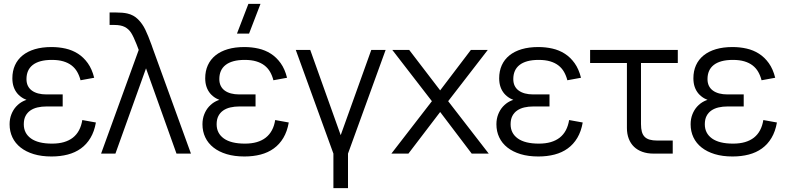

<svg xmlns="http://www.w3.org/2000/svg" viewBox="-20 -800 4094 1000"><path d="M248.5 15Q294.2 15 332.9 4.9Q371.7 -5.2 401.5 -26.8Q431.3 -48.3 451.3 -81.8Q471.3 -115.3 479.5 -162L408.7 -174.8Q403.8 -144.7 391.7 -121.8Q379.5 -98.8 359.8 -83.2Q340 -67.7 312.8 -59.8Q285.7 -52 251 -52Q178.9 -52 141.4 -78.8Q103.9 -105.7 103.9 -152.7Q103.9 -178.2 112.9 -195.8Q122 -213.3 137.9 -224.4Q153.9 -235.5 175.4 -240.5Q196.9 -245.5 221.9 -245.5H306.5V-308.2H221.9Q197.9 -308.2 178.6 -313.3Q159.4 -318.5 145.8 -328.5Q132.2 -338.5 125 -353.4Q117.9 -368.3 117.9 -388Q117.9 -411.7 125.9 -430.1Q133.9 -448.5 150.2 -461.4Q166.5 -474.3 191.4 -481.2Q216.2 -488 250.2 -488Q284.5 -488 309.8 -480.5Q335 -473 352.9 -459.2Q370.8 -445.3 382 -425.8Q393.2 -406.3 399.5 -382L470.5 -395Q459.2 -440.3 437.3 -471Q415.3 -501.7 386.1 -520.3Q356.8 -539 321.6 -547Q286.3 -555 248.2 -555Q199.5 -555 161.6 -543.8Q123.7 -532.5 97.6 -511.3Q71.5 -490.2 57.9 -460Q44.4 -429.8 44.4 -392.2Q44.4 -367.2 51.3 -347.2Q58.2 -327.3 71 -312.4Q83.9 -297.5 102 -287.3Q120.2 -277.2 142.9 -271.7L142.2 -284.3Q120 -282.8 99.9 -272.5Q79.7 -262.2 64 -245Q48.4 -227.8 39.2 -204.3Q30 -180.8 30 -152.7Q30 -115.5 44.6 -84.7Q59.2 -53.8 87.3 -31.7Q115.4 -9.5 155.9 2.8Q196.4 15 248.5 15Z M702.5 -540Q699.5 -548 696.6 -555.4Q693.7 -562.8 691 -570Q675.3 -609.7 662.8 -629.3Q650.2 -649 629.9 -659.5Q609.7 -670 576.2 -670H550.8V-735H583.8Q620.2 -735 643.2 -729.7Q676 -722.3 699 -699.3Q722 -676.3 736.8 -645.5Q751.7 -614.7 770 -564.2Q772 -558.3 774.1 -552.2Q776.2 -546 778.5 -540L974.5 0H899.2L740.5 -444L581.2 0H506.5Z M1277.2 -625H1214.2L1273.8 -780H1336.8ZM1253 15Q1201.2 15 1160.5 2.8Q1119.8 -9.5 1091.8 -31.7Q1063.7 -53.8 1049.1 -84.7Q1034.5 -115.5 1034.5 -152.7Q1034.5 -180.8 1043.7 -204.3Q1052.8 -227.8 1068.5 -245Q1084.2 -262.2 1104.3 -272.5Q1124.5 -282.8 1146.7 -284.3L1147.3 -271.7Q1124.7 -277.2 1106.5 -287.3Q1088.3 -297.5 1075.5 -312.4Q1062.7 -327.3 1055.8 -347.2Q1048.8 -367.2 1048.8 -392.2Q1048.8 -429.8 1062.4 -460Q1076 -490.2 1102.1 -511.3Q1128.2 -532.5 1166.1 -543.8Q1204 -555 1252.7 -555Q1290.8 -555 1326.1 -547Q1361.3 -539 1390.6 -520.3Q1419.8 -501.7 1441.8 -471Q1463.8 -440.3 1475 -395L1404 -382Q1397.8 -406.3 1386.6 -425.8Q1375.3 -445.3 1357.4 -459.2Q1339.5 -473 1314.2 -480.5Q1289 -488 1254.7 -488Q1221 -488 1196 -481.2Q1171 -474.3 1154.7 -461.4Q1138.3 -448.5 1130.3 -430.1Q1122.3 -411.7 1122.3 -388Q1122.3 -368.3 1129.5 -353.4Q1136.7 -338.5 1150.2 -328.5Q1163.8 -318.5 1183.1 -313.3Q1202.3 -308.2 1226.3 -308.2H1311V-245.5H1226.3Q1201.5 -245.5 1179.9 -240.5Q1158.3 -235.5 1142.4 -224.4Q1126.5 -213.3 1117.4 -195.8Q1108.3 -178.2 1108.3 -152.7Q1108.3 -105.7 1145.8 -78.8Q1183.3 -52 1255.5 -52Q1290.2 -52 1317.3 -59.8Q1344.5 -67.7 1364.2 -83.2Q1384 -98.8 1396.3 -121.8Q1408.7 -144.7 1413.2 -174.8L1484 -162Q1475.8 -115.3 1455.8 -81.8Q1435.8 -48.3 1406 -26.8Q1376.2 -5.2 1337.6 4.9Q1299 15 1253 15Z M1716.5 180V0L1520.5 -540H1595.8L1754.5 -96L1913.8 -540H1988.5L1792.5 0V180Z M2018.5 0 2229.5 -273 2023.2 -540H2111.2L2272.5 -329.3L2432.5 -540H2520.5L2314.2 -273L2525.5 0H2436.8L2272.5 -216.7L2107.2 0Z M2784 15Q2829.7 15 2868.4 4.9Q2907.2 -5.2 2937 -26.8Q2966.8 -48.3 2986.8 -81.8Q3006.8 -115.3 3015 -162L2944.2 -174.8Q2939.3 -144.7 2927.2 -121.8Q2915 -98.8 2895.3 -83.2Q2875.5 -67.7 2848.3 -59.8Q2821.2 -52 2786.5 -52Q2714.4 -52 2676.9 -78.8Q2639.4 -105.7 2639.4 -152.7Q2639.4 -178.2 2648.4 -195.8Q2657.5 -213.3 2673.4 -224.4Q2689.4 -235.5 2710.9 -240.5Q2732.4 -245.5 2757.4 -245.5H2842V-308.2H2757.4Q2733.4 -308.2 2714.1 -313.3Q2694.9 -318.5 2681.3 -328.5Q2667.7 -338.5 2660.5 -353.4Q2653.4 -368.3 2653.4 -388Q2653.4 -411.7 2661.4 -430.1Q2669.4 -448.5 2685.7 -461.4Q2702 -474.3 2726.9 -481.2Q2751.7 -488 2785.7 -488Q2820 -488 2845.3 -480.5Q2870.5 -473 2888.4 -459.2Q2906.3 -445.3 2917.5 -425.8Q2928.7 -406.3 2935 -382L3006 -395Q2994.7 -440.3 2972.8 -471Q2950.8 -501.7 2921.6 -520.3Q2892.3 -539 2857.1 -547Q2821.8 -555 2783.7 -555Q2735 -555 2697.1 -543.8Q2659.2 -532.5 2633.1 -511.3Q2607 -490.2 2593.4 -460Q2579.9 -429.8 2579.9 -392.2Q2579.9 -367.2 2586.8 -347.2Q2593.7 -327.3 2606.5 -312.4Q2619.4 -297.5 2637.5 -287.3Q2655.7 -277.2 2678.4 -271.7L2677.7 -284.3Q2655.5 -282.8 2635.4 -272.5Q2615.2 -262.2 2599.5 -245Q2583.9 -227.8 2574.7 -204.3Q2565.5 -180.8 2565.5 -152.7Q2565.5 -115.5 2580.1 -84.7Q2594.7 -53.8 2622.8 -31.7Q2650.9 -9.5 2691.4 2.8Q2731.9 15 2784 15Z M3053.5 -472H3510.2V-540H3053.5ZM3483.8 -68H3402.8Q3379.7 -68 3363.6 -72.7Q3347.5 -77.3 3337.5 -87.5Q3327.5 -97.7 3323 -113.9Q3318.5 -130.2 3318.5 -153.7V-540H3245.2V-143.7V-133.3Q3245.2 -102.5 3254.8 -77.6Q3264.3 -52.7 3282.1 -35.6Q3299.8 -18.5 3325.7 -9.2Q3351.5 0 3383.5 0H3393.8H3483.8Z M3795.5 15Q3841.2 15 3879.9 4.9Q3918.7 -5.2 3948.5 -26.8Q3978.3 -48.3 3998.3 -81.8Q4018.3 -115.3 4026.5 -162L3955.7 -174.8Q3950.8 -144.7 3938.7 -121.8Q3926.5 -98.8 3906.8 -83.2Q3887 -67.7 3859.8 -59.8Q3832.7 -52 3798 -52Q3725.9 -52 3688.4 -78.8Q3650.9 -105.7 3650.9 -152.7Q3650.9 -178.2 3659.9 -195.8Q3669 -213.3 3684.9 -224.4Q3700.9 -235.5 3722.4 -240.5Q3743.9 -245.5 3768.9 -245.5H3853.5V-308.2H3768.9Q3744.9 -308.2 3725.6 -313.3Q3706.4 -318.5 3692.8 -328.5Q3679.2 -338.5 3672 -353.4Q3664.9 -368.3 3664.9 -388Q3664.9 -411.7 3672.9 -430.1Q3680.9 -448.5 3697.2 -461.4Q3713.5 -474.3 3738.4 -481.2Q3763.2 -488 3797.2 -488Q3831.5 -488 3856.8 -480.5Q3882 -473 3899.9 -459.2Q3917.8 -445.3 3929 -425.8Q3940.2 -406.3 3946.5 -382L4017.5 -395Q4006.2 -440.3 3984.3 -471Q3962.3 -501.7 3933.1 -520.3Q3903.8 -539 3868.6 -547Q3833.3 -555 3795.2 -555Q3746.5 -555 3708.6 -543.8Q3670.7 -532.5 3644.6 -511.3Q3618.5 -490.2 3604.9 -460Q3591.4 -429.8 3591.4 -392.2Q3591.4 -367.2 3598.3 -347.2Q3605.2 -327.3 3618 -312.4Q3630.9 -297.5 3649 -287.3Q3667.2 -277.2 3689.9 -271.7L3689.2 -284.3Q3667 -282.8 3646.9 -272.5Q3626.7 -262.2 3611 -245Q3595.4 -227.8 3586.2 -204.3Q3577 -180.8 3577 -152.7Q3577 -115.5 3591.6 -84.7Q3606.2 -53.8 3634.3 -31.7Q3662.4 -9.5 3702.9 2.8Q3743.4 15 3795.5 15Z"/></svg>

Font: Vela Sans GX ExtLt
Style: Regular
Weight: 200
Designer: Principal design: Mikhail Sharanda - project Manrope.
Design modification: Ravid Balaliev
Foundry: Mikhail Sharanda
Version: Version 1.001